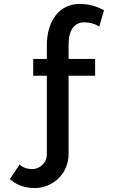

<svg xmlns="http://www.w3.org/2000/svg" viewBox="-20 -760 581 971"><path d="M276 142Q327 91 327 16V-377H461V-462H327V-534Q327 -589 347.5 -618Q368 -647 407 -647Q447 -647 482 -626L506 -708Q448 -740 384 -740Q346 -740 315 -725.5Q284 -711 263 -684Q217 -625 217 -531V-462H148V-377H217V19Q217 51 195 73Q173 95 143 95Q103 95 79 72L30 146Q81 191 156 191Q190 191 221 178Q252 165 276 142Z"/></svg>

Font: RT Raleway SemiBold
Style: Regular
Weight: 400
Designer: Matt McInerney, Pablo Impallari, Rodrigo Fuenzalida — Edited by Milan Moffatt in April 2016
Foundry: Matt McInerney, Pablo Impallari, Rodrigo Fuenzalida — Edited by Milan Moffatt in April 2016
Version: Version 3.001